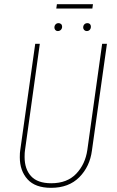

<svg xmlns="http://www.w3.org/2000/svg" viewBox="-20 -891 563 921"><path d="M421 -169Q411 -92 360.5 -41Q310 10 225 10Q149 10 112 -31Q75 -72 75 -137Q75 -159 77 -170L149 -681H171L100 -171Q98 -160 98 -138Q98 -80 129 -46Q160 -12 226 -12Q302 -12 345.5 -57.5Q389 -103 399 -172L470 -681H493ZM241 -759Q241 -768 246.5 -774Q252 -780 261 -780Q268 -780 273 -775.5Q278 -771 278 -763Q278 -754 272 -748Q266 -742 257 -742Q250 -742 245.5 -747Q241 -752 241 -759ZM379 -759Q379 -768 384.5 -774Q390 -780 400 -780Q407 -780 411.5 -775.5Q416 -771 416 -763Q416 -754 410.5 -748Q405 -742 396 -742Q389 -742 384 -747Q379 -752 379 -759ZM423 -850H250L253 -871H426Z"/></svg>

Font: Fira Sans Extra Condensed Thin
Style: Italic
Weight: 250
Width: 3
Italic angle: -8°
Designer: Carrois Corporate & Edenspiekermann AG
Foundry: Carrois Corporate GbR & Edenspiekermann AG
Version: Version 4.203